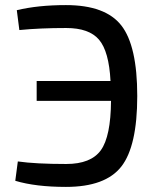

<svg xmlns="http://www.w3.org/2000/svg" viewBox="-20 -722 618 754"><path d="M56 -604 46 -682Q129 -702 239 -702Q394 -702 456.5 -622Q519 -542 519 -345Q519 -148 456.5 -68Q394 12 239 12Q120 12 40 -12L50 -88Q120 -78 240 -78Q337 -78 376 -132Q415 -186 416 -326H124V-404H414Q408 -520 369 -566Q330 -612 240 -612Q137 -612 56 -604Z"/></svg>

Font: Exo 2.0 Medium
Style: Regular
Weight: 500
Designer: Natanael Gama
Version: Version 1.001;PS 001.001;hotconv 1.0.70;makeotf.lib2.5.58329